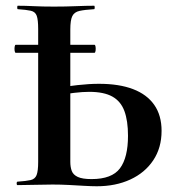

<svg xmlns="http://www.w3.org/2000/svg" viewBox="-20 -645 618 669"><path d="M35 -461Q32 -461 31 -468Q30 -475 31 -482Q32 -489 35 -489H309Q312 -489 313 -482Q314 -475 313 -468Q312 -461 309 -461ZM317 4Q299 4 273.5 2.5Q248 1 220 -0.5Q192 -2 163 -2Q135 -2 100.5 -1Q66 0 41 0Q38 0 38 -6Q38 -12 41 -12Q71 -14 86.5 -17.5Q102 -21 107.5 -35Q113 -49 113 -81V-544Q113 -576 108 -590Q103 -604 87.5 -607.5Q72 -611 42 -613Q40 -613 40 -619Q40 -625 42 -625Q69 -625 98 -623.5Q127 -622 168 -622Q209 -622 244.5 -623.5Q280 -625 308 -625Q310 -625 310 -619Q310 -613 308 -613Q275 -611 257 -607Q239 -603 232 -589Q225 -575 225 -542V-81Q225 -63 230 -49.5Q235 -36 251 -28.5Q267 -21 299 -21Q370 -21 398 -58.5Q426 -96 426 -172Q426 -224 413.5 -258Q401 -292 371.5 -308.5Q342 -325 291 -325Q268 -325 238.5 -321.5Q209 -318 178 -312L172 -335Q210 -344 250.5 -348.5Q291 -353 325 -353Q395 -353 443.5 -334.5Q492 -316 517.5 -279.5Q543 -243 543 -189Q543 -130 514 -86.5Q485 -43 434 -19.5Q383 4 317 4Z"/></svg>

Font: Cormorant
Style: Bold
Weight: 700
Designer: Christian Thalmann (Catharsis Fonts)
Foundry: Catharsis Fonts
Version: Version 4.000